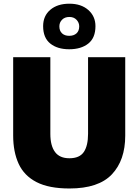

<svg xmlns="http://www.w3.org/2000/svg" viewBox="-20 -1030 767 1064"><path d="M365 14.5Q251 14.5 182.5 -20.8Q114 -56 83.5 -122Q53 -188 53 -279V-713H259V-288Q259 -222.5 284.8 -187.8Q310.5 -153 364.5 -153Q421 -153 444.5 -187.8Q468 -222.5 468 -288.5V-713H674V-278.5Q674 -142 600 -63.8Q526 14.5 365 14.5ZM363.5 -757Q298 -757 258.5 -788.8Q219 -820.5 219 -885Q219 -942 258.8 -975.8Q298.5 -1009.5 364.5 -1009.5Q430 -1009.5 469.5 -974.5Q509 -939.5 509 -885Q509 -820 469.2 -788.5Q429.5 -757 363.5 -757ZM363.5 -831.5Q389 -831.5 404 -845.2Q419 -859 419 -884Q419 -904.5 404.2 -920.2Q389.5 -936 364.5 -936Q339 -936 324 -920.8Q309 -905.5 309 -884Q309 -859 323.8 -845.2Q338.5 -831.5 363.5 -831.5Z"/></svg>

Font: Heraclito ExtraBold
Style: Regular
Weight: 800
Designer: Kostas Bartsokas (font) & Cristiano Sobral (main changes)
Foundry: Kostas Bartsokas (font) & Cristiano Sobral (main changes)
Version: Version 1.00;July 8, 2020;FontCreator 13.0.0.2655 64-bit